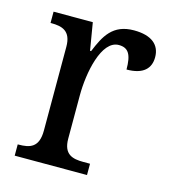

<svg xmlns="http://www.w3.org/2000/svg" viewBox="-88 -618 614 690"><g transform="rotate(15 219.5 -273.0)"><path d="M29 0H298V-42H273C233 -42 199 -50 199 -109V-270C199 -353 223 -481 288 -481C324 -481 337 -458 337 -403C400 -403 425 -431 425 -472C425 -518 393 -546 327 -546C248 -546 222 -495 197 -434H193L176 -536H30V-494H33C73 -494 107 -485 107 -426V-114C107 -51 74 -42 32 -42H29Z"/></g></svg>

Font: Noto Serif Devanagari SemiCondensed
Style: Regular
Weight: 400
Width: 4
Designer: Universal Thirst, Indian Type Foundry and the Monotype Design Team
Foundry: Monotype Imaging Inc.
Version: Version 2.004